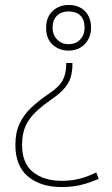

<svg xmlns="http://www.w3.org/2000/svg" viewBox="-20 -562 453 774"><path d="M272 -308V-303Q272 -279 266.5 -256Q261 -233 243 -210Q225 -187 187 -161Q151 -136 124.5 -111Q98 -86 83.5 -55Q69 -24 69 22Q69 97 113.5 132Q158 167 228 167Q265 167 298.5 159Q332 151 368 133L378 159Q335 177 302 184.5Q269 192 228 192Q144 192 93 149.5Q42 107 42 22Q42 -28 59 -64Q76 -100 106 -128Q136 -156 174 -182Q218 -211 232.5 -238Q247 -265 247 -304V-308ZM257 -542Q298 -542 322.5 -517Q347 -492 347 -450Q347 -411 322 -384.5Q297 -358 257 -358Q218 -358 192 -382Q166 -406 166 -449Q166 -493 192 -517.5Q218 -542 257 -542ZM256 -516Q228 -516 210 -499Q192 -482 192 -450Q192 -422 210 -403Q228 -384 256 -384Q286 -384 303.5 -403Q321 -422 321 -450Q321 -483 304 -499.5Q287 -516 256 -516Z"/></svg>

Font: Noto Sans Myanmar Thin
Style: Regular
Weight: 100
Designer: Monotype Design Team
Foundry: Monotype Imaging Inc.
Version: Version 2.107; ttfautohint (v1.8.4.7-5d5b)